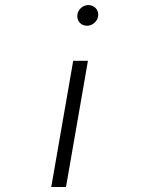

<svg xmlns="http://www.w3.org/2000/svg" viewBox="-20 -559 627 757"><path d="M268.6 -319.3H326.7L240.2 178.2H182.1ZM367.2 -498Q366.7 -489.7 362.8 -482.4Q358.9 -475.1 353 -469.7Q347.2 -464.4 339.6 -460.9Q332 -457.5 323.7 -457.5Q314.9 -457.5 307.6 -460.4Q300.3 -463.4 294.9 -469Q289.6 -474.6 286.9 -481.9Q284.2 -489.3 284.7 -498Q286.1 -515.1 298.6 -526.9Q311 -538.6 328.1 -539.1Q336.9 -539.1 344.2 -535.9Q351.6 -532.7 356.9 -527.3Q362.3 -522 365 -514.4Q367.7 -506.8 367.2 -498Z"/></svg>

Font: Roboto Mono Light
Style: Italic
Weight: 300
Designer: Google
Version: Version 2.000985; 2015; ttfautohint (v1.3)